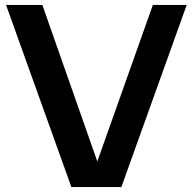

<svg xmlns="http://www.w3.org/2000/svg" viewBox="-20 -760 783 780"><path d="M270 0 4.5 -740H152L391 -59.5H359.5L601 -740H738.5L473 0Z"/></svg>

Font: Encode Sans SemiExpanded SemiBold
Style: Regular
Weight: 600
Width: 6
Designer: Multiple Designers
Foundry: Impallari Type
Version: Version 3.002